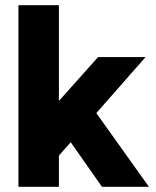

<svg xmlns="http://www.w3.org/2000/svg" viewBox="-20 -720 602 740"><path d="M199 -111 107 -219 358 -500H541ZM51 0V-700H207V0ZM373 0 218 -221 320 -328 554 0Z"/></svg>

Font: Figtree Light ExtraBold
Style: Regular
Weight: 800
Version: Version 2.001;gftools[0.9.30]